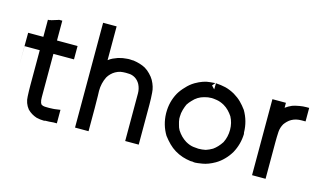

<svg xmlns="http://www.w3.org/2000/svg" viewBox="-83 -944 2029 1206"><g transform="rotate(15 931.5 -340.5)"><path d="M188.5 -636.7H189.5H207V-616.2V-612.3V-607.4V-579.1V-550.8V-531.2V-510.7V-507.8H214.8H241.2H262.7H283.2H302.7H321.3H340.8V-490.2V-488.3V-484.4V-475.6V-465.8V-460V-455.1V-446.3V-438.5V-420.9H321.3H318.4H315.4H305.7H295.9H274.4H253.9H232.4H211.9H207V-138.7Q207 -128.9 208 -120.1Q210 -111.3 211.9 -103.5Q213.9 -100.6 215.8 -96.7Q217.8 -94.7 218.8 -92.8Q228.5 -86.9 241.2 -86.4Q253.9 -85.9 267.6 -85.9Q274.4 -85.9 280.3 -86.4Q286.1 -86.9 292 -86.9H293.9Q298.8 -86.9 305.2 -87.9Q311.5 -88.9 340.8 -92.8V-73.2V-68.4V-66.4V-57.6V-48.8V-41V-36.1V-30.3V-23.4V-4.9H325.2Q322.3 -4.9 318.4 -4.9Q292 -2 266.6 -2Q259.8 0 258.8 0Q257.8 0 257.8 0Q233.4 0 209 -5.9Q191.4 -11.7 176.8 -20.5Q162.1 -29.3 148.4 -43Q121.1 -77.1 120.1 -121.1Q118.2 -156.2 118.2 -192.4V-420.9H99.6H84H69.3H53.7H39.1H19.5Q17.6 -148.4 19.5 -441.4Q17.6 -153.3 19.5 -454.1Q17.6 -154.3 19.5 -468.8Q17.6 -156.2 19.5 -482.4Q17.6 -163.1 19.5 -507.8H39.1H42H44.9H68.4H89.8H105.5H118.2V-510.7V-533.2V-550.8V-568.4V-584V-599.6V-619.1H129.9L130.9 -621.1H137.7Q149.4 -624 153.3 -626Q158.2 -627.9 166 -629.9Q170.9 -631.8 175.8 -632.8Q180.7 -634.8 186.5 -636.7Z M545.9 -120.1V-82V-54.7V-28.3V-8.8H528.3H526.4H522.5H512.7H502.9H497.1H491.2H484.4H475.6H458V-690.4H475.6H478.5H482.4H491.2H501H506.8H512.7H520.5H528.3H545.9V-470.7Q559.6 -481.4 574.2 -488.3Q588.9 -495.1 605.5 -501Q636.7 -509.8 659.2 -510.7H660.2H661.1Q665 -511.7 668.9 -511.7H673.8H680.7Q686.5 -511.7 694.3 -510.7H703.1H704.1Q751 -503.9 783.2 -486.3Q802.7 -474.6 818.4 -458Q835.9 -440.4 845.7 -422.9Q867.2 -383.8 869.1 -345.7Q872.1 -308.6 872.1 -268.6V-8.8H854.5H852.5H848.6H838.9H829.1H823.2H817.4H809.6H801.8H784.2V-318.4Q784.2 -348.6 770.5 -376Q758.8 -397.5 739.3 -410.2Q719.7 -421.9 700.7 -422.9Q681.6 -423.8 677.7 -423.8Q659.2 -423.8 642.6 -420.9Q626 -417 610.4 -408.2Q596.7 -400.4 585 -388.7Q573.2 -377 565.4 -363.3Q543.9 -320.3 543.9 -270.5Q543.9 -269.5 544.9 -239.7Q545.9 -210 545.9 -158.2Z M1369.1 -27.3Q1326.2 -2.9 1290 2.9Q1253.9 8.8 1243.2 8.8Q1232.4 8.8 1226.6 6.8H1214.8H1212.9Q1184.6 2.9 1160.2 -4.9Q1104.5 -23.4 1065.4 -62.5Q1044.9 -83 1026.4 -107.4Q989.3 -168.9 987.3 -242.2V-243.2V-250Q987.3 -318.4 1019.5 -377.9Q1036.1 -406.2 1059.6 -429.7Q1081.1 -454.1 1110.4 -471.7Q1161.1 -501 1203.1 -503.9Q1235.4 -506.8 1237.3 -506.8L1220.7 -487.3L1240.2 -466.8L1241.2 -506.8Q1274.4 -504.9 1304.7 -498Q1335 -490.2 1366.2 -472.7Q1395.5 -455.1 1415 -435.5Q1434.6 -416 1453.1 -390.6Q1490.2 -327.1 1491.2 -253.9Q1492.2 -249 1493.2 -244.1Q1491.2 -176.8 1459 -118.2Q1441.4 -88.9 1419.9 -67.4Q1397.5 -43.9 1369.1 -27.3ZM1076.2 -245.1Q1076.2 -244.1 1076.2 -241.2V-238.3V-232.4Q1078.1 -213.9 1084 -195.3Q1087.9 -177.7 1096.7 -162.1Q1121.1 -124 1156.2 -102.5Q1183.6 -86.9 1207.5 -84Q1231.4 -81.1 1240.2 -81.1Q1264.6 -81.1 1287.1 -85.9Q1308.6 -92.8 1330.1 -105.5Q1359.4 -126 1382.8 -162.1Q1402.3 -201.2 1402.3 -246.6Q1402.3 -292 1381.8 -330.1Q1370.1 -347.7 1355.5 -362.8Q1340.8 -377.9 1322.3 -388.7Q1295.9 -403.3 1272.5 -406.7Q1249 -410.2 1240.2 -410.2Q1214.8 -410.2 1192.4 -403.3Q1150.4 -392.6 1121.1 -359.4Q1107.4 -345.7 1096.7 -329.1Q1089.8 -314.5 1083 -292Q1076.2 -269.5 1076.2 -245.1Z M1697.3 -248V-206.1V-164.1V-124V-85V-55.7V-27.3V-7.8H1679.7H1677.7H1673.8H1664.1H1654.3H1648.4H1642.6H1635.7H1627H1609.4V-502H1627H1629.9H1633.8H1642.6H1652.3H1658.2H1664.1H1671.9H1679.7H1697.3V-483.4V-481.4V-477.5V-469.7Q1715.8 -483.4 1740.2 -494.1Q1761.7 -501 1785.2 -504.9Q1806.6 -508.8 1828.1 -508.8H1846.7V-490.2V-487.3V-483.4V-473.6V-464.8V-459V-453.1V-446.3V-438.5V-420.9H1828.1H1825.2H1821.3Q1802.7 -420.9 1786.1 -417Q1754.9 -409.2 1733.4 -387.7Q1723.6 -377.9 1715.8 -367.2Q1701.2 -341.8 1699.2 -313.5V-312.5Q1697.3 -280.3 1697.3 -248Z"/></g></svg>

Font: LeFont
Style: Default
Weight: 400
Designer: Leryon MEDIA
Version: Version 1.0